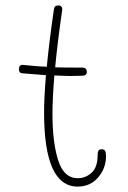

<svg xmlns="http://www.w3.org/2000/svg" viewBox="-20 -690 472 710"><path d="M372 -112Q372 -68 343 -34Q314 0 267 0Q143 0 143 -274Q143 -330 150 -412Q93 -416 62 -419Q55 -420 52.5 -424Q50 -428 50 -435Q50 -443 54.5 -447Q59 -451 65 -450Q123 -444 153 -443Q162 -537 179 -653Q180 -662 184 -666Q188 -670 195 -670Q202 -670 206.5 -666Q211 -662 210 -653Q192 -528 184 -441Q216 -440 284 -440Q301 -440 301 -424Q301 -410 284 -410L242 -409Q223 -409 181 -411Q174 -324 174 -269Q174 -164 195 -97.5Q216 -31 268 -31Q296 -31 318.5 -51Q341 -71 341 -117Q341 -127 344 -132.5Q347 -138 356 -138Q365 -138 368.5 -132.5Q372 -127 372 -112Z"/></svg>

Font: Mali ExtraLight
Style: Regular
Weight: 275
Version: Version 1.000; ttfautohint (v1.6)